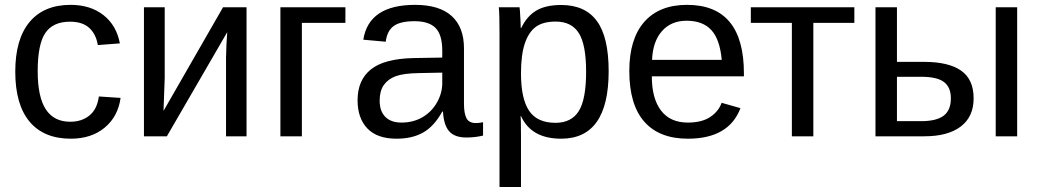

<svg xmlns="http://www.w3.org/2000/svg" viewBox="-20 -558 4253 786"><path d="M134.3 -266.6Q134.3 -161.1 167.5 -110.4Q200.7 -59.6 267.6 -59.6Q314.5 -59.6 345.9 -85Q377.4 -110.4 384.8 -163.1L473.6 -157.2Q463.4 -81.1 408.7 -35.6Q354 9.8 270 9.8Q159.2 9.8 100.8 -60.3Q42.5 -130.4 42.5 -264.6Q42.5 -397.9 101.1 -468Q159.7 -538.1 269 -538.1Q350.1 -538.1 403.6 -496.1Q457 -454.1 470.7 -380.4L380.4 -373.5Q373.5 -417.5 345.7 -443.4Q317.9 -469.2 266.6 -469.2Q196.8 -469.2 165.5 -422.9Q134.3 -376.5 134.3 -266.6Z M654.3 -528.3V-239.3L649.4 -104L893.1 -528.3H989.3V0H905.3V-322.3Q905.3 -339.8 907 -375.5Q908.7 -411.1 910.2 -426.3L663.1 0H569.3V-528.3Z M1394 -528.3V-464.4H1215.8V0H1127.9V-528.3Z M1603.5 9.8Q1523.9 9.8 1483.9 -32.2Q1443.8 -74.2 1443.8 -147.5Q1443.8 -229.5 1497.8 -273.4Q1551.8 -317.4 1671.9 -320.3L1790.5 -322.3V-351.1Q1790.5 -415.5 1763.2 -443.4Q1735.8 -471.2 1677.2 -471.2Q1618.2 -471.2 1591.3 -451.2Q1564.5 -431.2 1559.1 -387.2L1467.3 -395.5Q1489.7 -538.1 1679.2 -538.1Q1778.8 -538.1 1829.1 -492.4Q1879.4 -446.8 1879.4 -360.4V-132.8Q1879.4 -93.8 1889.6 -74Q1899.9 -54.2 1928.7 -54.2Q1941.4 -54.2 1957.5 -57.6V-2.9Q1924.3 4.9 1889.6 4.9Q1840.8 4.9 1818.6 -20.8Q1796.4 -46.4 1793.5 -101.1H1790.5Q1756.8 -40.5 1712.2 -15.4Q1667.5 9.8 1603.5 9.8ZM1623.5 -56.2Q1671.9 -56.2 1709.5 -78.1Q1747.1 -100.1 1768.8 -138.4Q1790.5 -176.8 1790.5 -217.3V-260.7L1694.3 -258.8Q1632.3 -257.8 1600.3 -246.1Q1568.4 -234.4 1551.3 -210Q1534.2 -185.5 1534.2 -146Q1534.2 -103 1557.4 -79.6Q1580.6 -56.2 1623.5 -56.2Z M2471.7 -266.6Q2471.7 9.8 2277.3 9.8Q2155.3 9.8 2113.3 -82H2110.8Q2112.8 -78.1 2112.8 1V207.5H2024.9V-420.4Q2024.9 -502 2022 -528.3H2106.9Q2107.4 -526.4 2108.4 -514.4Q2109.4 -502.4 2110.6 -477.5Q2111.8 -452.6 2111.8 -443.4H2113.8Q2137.2 -492.2 2175.8 -514.9Q2214.4 -537.6 2277.3 -537.6Q2375 -537.6 2423.3 -472.2Q2471.7 -406.7 2471.7 -266.6ZM2379.4 -264.6Q2379.4 -375 2349.6 -422.4Q2319.8 -469.7 2254.9 -469.7Q2202.6 -469.7 2173.1 -447.8Q2143.6 -425.8 2128.2 -379.2Q2112.8 -332.5 2112.8 -257.8Q2112.8 -153.8 2146 -104.5Q2179.2 -55.2 2253.9 -55.2Q2319.3 -55.2 2349.4 -103.3Q2379.4 -151.4 2379.4 -264.6Z M2648.4 -245.6Q2648.4 -154.8 2686 -105.5Q2723.6 -56.2 2795.9 -56.2Q2853 -56.2 2887.5 -79.1Q2921.9 -102.1 2934.1 -137.2L3011.2 -115.2Q2963.9 9.8 2795.9 9.8Q2678.7 9.8 2617.4 -60.1Q2556.2 -129.9 2556.2 -267.6Q2556.2 -398.4 2617.4 -468.3Q2678.7 -538.1 2792.5 -538.1Q3025.4 -538.1 3025.4 -257.3V-245.6ZM2934.6 -313Q2927.2 -396.5 2892.1 -434.8Q2856.9 -473.1 2791 -473.1Q2727.1 -473.1 2689.7 -430.4Q2652.3 -387.7 2649.4 -313Z M3053.7 -528.3H3477.5V-464.4H3309.6V0H3221.7V-464.4H3053.7Z M3763.2 -304.7Q3863.3 -304.7 3914.6 -268.8Q3965.8 -232.9 3965.8 -155.3Q3965.8 -80.1 3913.1 -40Q3860.4 0 3763.7 0H3564V-528.3H3651.9V-304.7ZM3651.9 -62H3750.5Q3814 -62 3843.3 -84.5Q3872.6 -106.9 3872.6 -155.3Q3872.6 -201.2 3844.2 -222.4Q3815.9 -243.7 3751 -243.7H3651.9ZM4056.2 0V-528.3H4144V0Z"/></svg>

Font: Liberation Sans
Style: Regular
Weight: 400
Designer: Steve Matteson
Foundry: Ascender Corporation
Version: Version 2.00.1